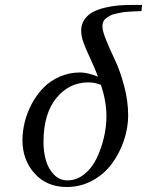

<svg xmlns="http://www.w3.org/2000/svg" viewBox="-20 -749 594 776"><path d="M70.8 -182.1Q70.8 -218.8 80.1 -256.3Q89.4 -293.9 108.6 -329.8Q127.9 -365.7 155 -393.8Q182.1 -421.9 220.7 -439Q259.3 -456.1 304.2 -456.1Q334.5 -456.1 376 -439Q365.2 -469.2 346.7 -508.5Q328.1 -547.9 318.1 -575Q308.1 -602.1 308.1 -626Q308.1 -650.9 321.3 -669.9Q334.5 -689 354.7 -700Q375 -710.9 403.3 -717.8Q431.6 -724.6 457.5 -726.8Q483.4 -729 512.2 -729H554.2L551.8 -704.1Q535.2 -703.6 525.9 -703.1Q516.6 -702.6 499.8 -701.7Q482.9 -700.7 472.7 -698.7Q462.4 -696.8 448.5 -693.8Q434.6 -690.9 426.3 -686.5Q418 -682.1 409.7 -676Q401.4 -669.9 397.7 -661.6Q394 -653.3 394 -643.1Q394 -622.6 410.4 -583.3Q426.8 -543.9 446 -503.4Q465.3 -462.9 481.7 -401.9Q498 -340.8 498 -282.2Q498 -231.9 480.7 -180.9Q463.4 -129.9 432.6 -87.9Q401.9 -45.9 354 -19.5Q306.2 6.8 250 6.8Q168.9 6.8 119.9 -47.9Q70.8 -102.5 70.8 -182.1ZM155.8 -174.8Q155.8 -134.8 165.5 -100.8Q175.3 -66.9 198 -43.5Q220.7 -20 252.9 -20Q290 -20 321 -45.2Q352.1 -70.3 370.8 -109.6Q389.6 -148.9 399.9 -193.1Q410.2 -237.3 410.2 -278.8Q410.2 -338.9 388.2 -405.8Q365.2 -416 336.9 -416Q259.8 -416 207.8 -352.8Q155.8 -289.6 155.8 -174.8Z"/></svg>

Font: Dehuti
Style: Bold-Italic
Weight: 700
Version: Version 1.2